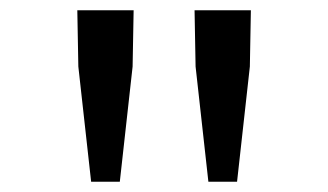

<svg xmlns="http://www.w3.org/2000/svg" viewBox="-20 -707 640 375"><path d="M158 -352 133 -577 131 -687H241L239 -577L214 -352ZM387 -352 362 -577 360 -687H470L468 -577L443 -352Z"/></svg>

Font: Source Code Pro
Style: Regular
Weight: 400
Monospace: yes
Designer: Paul D. Hunt, Teo Tuominen
Foundry: Adobe Systems Incorporated
Version: Version 2.030;PS 1.000;hotconv 16.6.51;makeotf.lib2.5.65220